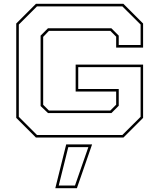

<svg xmlns="http://www.w3.org/2000/svg" viewBox="-20 -720 834 1005"><path d="M168 0 65 -103V-597L168 -700H626L729 -597V-471H588V-528L557.5 -558.5H236L206 -527V-171.5L236 -141.5H557.5L588 -172V-241H376V-382H729V-103L626 0ZM173.5 -13.5H620.5L716 -108.5V-368.5H389.5V-254H601.5V-166.5L563 -128H231.5L192.5 -165V-533.5L231 -572H563L601.5 -533.5V-484.5H716V-591.5L620.5 -686.5H173.5L78.5 -591.5V-108.5ZM269.5 265 326.5 36H462L382.5 265ZM287.5 251H372.5L442.5 50H337.5Z"/></svg>

Font: Tourney Expanded Thin
Style: Regular
Weight: 100
Width: 7
Designer: Tyler Finck
Foundry: Etcetera Type Co
Version: Version 1.010; ttfautohint (v1.8.3)